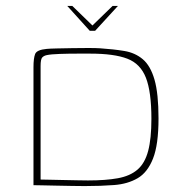

<svg xmlns="http://www.w3.org/2000/svg" viewBox="-20 -625 609 648"><path d="M207 -605H224L292 -539L360 -605H378L301 -521H283ZM515 -225Q515 -137 496.5 -90Q478 -43 444.5 -23.5Q411 -4 365.5 -0.5Q320 3 266 3Q248 3 222 2.5Q196 2 169 1.5Q142 1 121.5 0.5Q101 0 93 0V-398Q93 -428 98.5 -442.5Q104 -457 138 -460Q148 -461 171.5 -461.5Q195 -462 223.5 -462.5Q252 -463 278 -463Q304 -463 318 -462Q363 -459 399.5 -453Q436 -447 462 -425Q488 -403 501.5 -356Q515 -309 515 -225ZM117 -19Q123 -19 144 -18.5Q165 -18 191 -17.5Q217 -17 241 -16.5Q265 -16 277 -16Q337 -16 378 -23.5Q419 -31 444 -52.5Q469 -74 480 -115.5Q491 -157 491 -224Q491 -315 472.5 -362.5Q454 -410 409.5 -427Q365 -444 285 -444Q271 -444 241 -444Q211 -444 181.5 -443Q152 -442 138 -439Q128 -437 122.5 -431Q117 -425 117 -402Z"/></svg>

Font: Genos Thin Thin
Style: Regular
Weight: 250
Version: Version 1.010